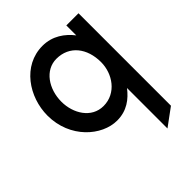

<svg xmlns="http://www.w3.org/2000/svg" viewBox="-191 -563 859 859"><g transform="rotate(-45 239.0 -133.5)"><path d="M23 -225C23 -83 132 11 228 11C290 11 331 -21 362 -61V195L445 134V-451H368V-388C337 -428 291 -462 228 -462C103 -462 23 -343 23 -225ZM111 -225C111 -306 159 -377 231 -377C313 -377 362 -313 362 -225C362 -152 312 -78 231 -78C155 -78 111 -151 111 -225Z"/></g></svg>

Font: Charger Pro
Style: BdNar
Weight: 700
Designer: Jasper
Foundry: Cannot Into Space Fonts
Version: Version 1.09